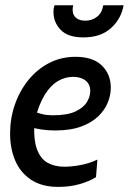

<svg xmlns="http://www.w3.org/2000/svg" viewBox="-20 -722 504 752"><path d="M107.5 -287.5Q127 -279.5 145.2 -275Q163.5 -270.5 188 -270.5Q244.5 -270.5 276.2 -285.8Q308 -301 320.8 -323Q333.5 -345 333.5 -365Q333.5 -385 324.2 -397.2Q315 -409.5 299.5 -415.2Q284 -421 267 -421Q234.5 -421 206 -404Q177.5 -387 154.8 -350Q132 -313 117 -253L115.5 -251.5Q110 -179 124.2 -139.2Q138.5 -99.5 167 -84.2Q195.5 -69 231.5 -69Q260.5 -69 295.5 -75.5Q330.5 -82 361.5 -97L356 -28Q329 -11.5 291.5 -0.8Q254 10 208.5 10Q144 10 102 -17.8Q60 -45.5 39.8 -92.8Q19.5 -140 19.5 -198.5Q19.5 -257.5 38 -311.5Q56.5 -365.5 90.8 -408Q125 -450.5 172 -475Q219 -499.5 276 -499.5Q343.5 -499.5 378.8 -465.5Q414 -431.5 414 -377.5Q414 -350.5 402.5 -321.2Q391 -292 365.5 -267Q340 -242 298.2 -226.5Q256.5 -211 196 -211Q168.5 -211 142 -214.8Q115.5 -218.5 99.5 -225ZM306.5 -575.5Q246 -575.5 217.8 -605Q189.5 -634.5 189.5 -674.5Q189.5 -683 190.5 -689Q191.5 -695 193.5 -701.5H267Q266 -698.5 265.2 -693.8Q264.5 -689 264.5 -684Q264.5 -663 278 -652Q291.5 -641 314 -641Q339.5 -641 359.5 -656Q379.5 -671 384.5 -701.5H464Q455 -648.5 414.8 -612Q374.5 -575.5 306.5 -575.5Z"/></svg>

Font: Cabin
Style: Italic
Weight: 400
Width: 4
Italic angle: -10°
Designer: Pablo Impallari
Foundry: Pablo Impallari. http://www.impallari.com Igino Marini. http://www.ikern.com
Version: Version 3.001